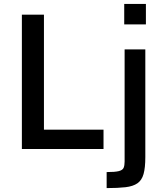

<svg xmlns="http://www.w3.org/2000/svg" viewBox="-20 -763 843 983"><path d="M92 0V-688H205V-99H510V0ZM616 -638V-743H727V-638ZM526 200V118Q569 118 588.5 113Q608 108 613 96Q618 84 618 64V-510H724V41Q724 96 715 128Q706 160 683.5 175.5Q661 191 622.5 195.5Q584 200 526 200Z"/></svg>

Font: Saira Thin Medium
Style: Regular
Weight: 500
Version: Version 1.101